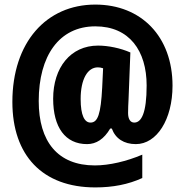

<svg xmlns="http://www.w3.org/2000/svg" viewBox="-20 -743 807 838"><path d="M733 -369C733 -583 597 -723 396 -723C182 -723 34 -558 34 -298C34 -65 165 75 396 75C472 75 540 62 601 34V-68C533 -39 457 -21 394 -21C232 -21 149 -125 149 -302C149 -499 238 -628 396 -628C545 -628 620 -521 620 -370C620 -249 597 -208 566 -208C549 -208 539 -223 539 -250C539 -269 540 -289 541 -308L549 -514C506 -533 452 -544 408 -544C288 -544 212 -448 212 -312C212 -187 265 -114 360 -114C400 -114 434 -136 461 -182H468C484 -138 521 -114 573 -114C664 -114 733 -221 733 -369ZM332 -311C332 -397 362 -449 407 -449C414 -449 421 -448 430 -445L426 -361C420 -245 407 -208 375 -208C349 -208 332 -239 332 -311Z"/></svg>

Font: Noto Sans Arabic UI XCn Bk
Style: Regular
Weight: 900
Width: 2
Designer: Monotype Design Team, Nadine Chahine and Nizar Qandah
Foundry: Monotype Imaging Inc.
Version: Version 2.010